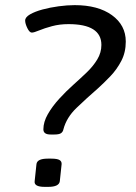

<svg xmlns="http://www.w3.org/2000/svg" viewBox="-20 -726 530 748"><path d="M177 -202Q149 -202 149 -222Q149 -251 166.5 -281.5Q184 -312 211 -341.5Q238 -371 265 -395Q293 -420 318 -444Q343 -468 359 -494.5Q375 -521 375 -551Q375 -632 247 -632Q212 -632 182.5 -624Q153 -616 132.5 -607.5Q112 -599 104 -599Q95 -599 86.5 -616.5Q78 -634 78 -646Q78 -659 97 -670Q116 -681 145.5 -689Q175 -697 208.5 -701.5Q242 -706 271 -706Q362 -706 416 -667Q470 -628 470 -564Q470 -522 452.5 -488.5Q435 -455 410 -429Q385 -403 363 -383Q317 -343 278 -305.5Q239 -268 227 -222Q225 -212 217.5 -207Q210 -202 192 -202ZM154 2Q112 2 115 -20L122 -86Q124 -108 166 -108H180Q203 -108 212 -102.5Q221 -97 220 -86L213 -20Q210 2 168 2Z"/></svg>

Font: Asap Semi Expanded Semi Expanded Regular
Style: Italic
Weight: 400
Width: 6
Italic angle: -6°
Designer: Pablo Cosgaya
Foundry: Omnibus-Type
Version: Version 3.001; ttfautohint (v1.8.4.7-5d5b)